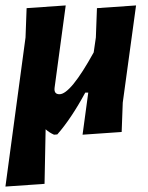

<svg xmlns="http://www.w3.org/2000/svg" viewBox="-20 -492 544 707"><path d="M181 -169Q178 -145 199 -145Q240 -145 325 -299L333 -354L337 -462L481 -472L432 -114L428 -6L284 4L305 -151H294Q242 -55 191 3L179 4Q161 -4 148 -16L144 185L0 195L74 -354L78 -462L222 -472Z"/></svg>

Font: Alegreya Sans ExtraBold
Style: Italic
Weight: 800
Italic angle: -7°
Designer: Juan Pablo del Peral
Foundry: Huerta Tipografica
Version: Version 2.007